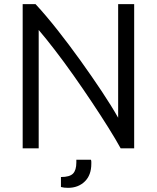

<svg xmlns="http://www.w3.org/2000/svg" viewBox="-20 -713 754 923"><path d="M89 0V-693H151Q201 -639 257 -568Q313 -497 367.5 -421Q422 -345 469.5 -273.5Q517 -202 548 -147V-693H625V0H560Q537 -42 501 -99.5Q465 -157 422 -221.5Q379 -286 333.5 -350.5Q288 -415 244.5 -471.5Q201 -528 166 -569V0ZM307 190Q287 190 273 186V138Q315 138 331 121.5Q347 105 347 68V55H417Q419 59 419 65Q419 71 419 74Q419 129 387.5 159.5Q356 190 307 190Z"/></svg>

Font: Ubuntu Sans
Style: Regular
Weight: 400
Designer: Dalton Maag Ltd
Foundry: Dalton Maag Ltd
Version: Version 1.006; ttfautohint (v1.8.4.7-5d5b)